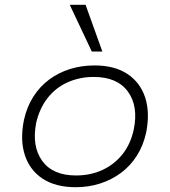

<svg xmlns="http://www.w3.org/2000/svg" viewBox="-20 -773 709 801"><path d="M296 8Q212 8 158 -27.5Q104 -63 83.5 -126.5Q63 -190 80 -273Q92 -327 119 -369.5Q146 -412 185 -441Q224 -470 272 -485Q320 -500 374 -500Q458 -500 511.5 -464.5Q565 -429 585.5 -366.5Q606 -304 590 -221Q578 -166 551 -123.5Q524 -81 485 -52Q446 -23 398 -7.5Q350 8 296 8ZM297 -41Q358 -41 407.5 -64Q457 -87 491 -129.5Q525 -172 538 -233Q558 -330 513.5 -391Q469 -452 371 -452Q312 -452 262 -429.5Q212 -407 178.5 -364Q145 -321 131 -261Q112 -163 156 -102Q200 -41 297 -41ZM363 -558 271 -753H337L407 -558Z"/></svg>

Font: Nunito Sans 7pt SemiExpanded ExtraLight
Style: Italic
Weight: 250
Width: 6
Italic angle: -9°
Designer: Vernon Adams
Foundry: Vernon Adams
Version: Version 3.101;gftools[0.9.27]